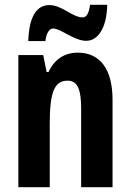

<svg xmlns="http://www.w3.org/2000/svg" viewBox="-20 -775 541 795"><path d="M97 -605H168C172 -641 186 -657 200 -657C232 -657 286 -606 337 -606C385 -606 422 -658 424 -755H353C348 -722 340 -703 322 -703C280 -703 237 -754 184 -754C113 -754 99 -667 97 -605ZM302 -557C247 -557 205 -529 181 -477H173L159 -547H56V0H186V-263C186 -393 205 -441 260 -441C303 -441 316 -401 316 -324V0H446V-362C446 -489 394 -557 302 -557Z"/></svg>

Font: Noto Sans Ethiopic ExtraCondensed
Style: Bold
Weight: 700
Width: 2
Designer: Monotype Design Team
Foundry: Monotype Imaging Inc.
Version: Version 2.102